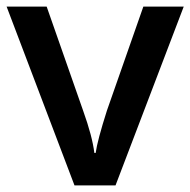

<svg xmlns="http://www.w3.org/2000/svg" viewBox="-20 -560 575 580"><path d="M535 -540H413L303 -226Q274 -135 269 -98H265Q259 -148 231 -226L121 -540H0L205 0H329Z"/></svg>

Font: OpenSansMMV
Style: Semibold
Weight: 600
Designer: Steve Matteson
Foundry: Ascender Corporation
Version: Version 6.000